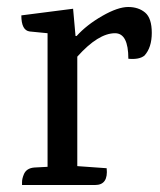

<svg xmlns="http://www.w3.org/2000/svg" viewBox="-20 -529 458 549"><path d="M393 -370Q378 -358 347 -361Q347 -434 309 -434Q261 -434 201 -367V-54L285 -48Q290 0 252 0H43V-8Q43 -18 48 -30Q55 -48 78 -50L116 -52V-434L65 -439Q41 -442 41 -485L189 -504L196 -426H199Q228 -458 272.5 -483.5Q317 -509 346.5 -509Q376 -509 395 -493Q414 -477 414 -435Q414 -393 393 -370Z"/></svg>

Font: Karma Medium
Style: Regular
Weight: 500
Designer: Joana Correia
Foundry: Indian Type Foundry
Version: Version 1.202;PS 1.0;hotconv 1.0.78;makeotf.lib2.5.61930; tt